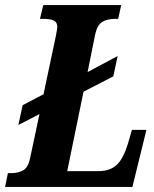

<svg xmlns="http://www.w3.org/2000/svg" viewBox="-40 -734 606 754"><path d="M535 -224 480 0H-20L-9 -54H2Q32 -54 51.5 -65.5Q71 -77 78 -112L115 -286L32 -243L49 -321L131 -364L179 -591Q180 -598 182.5 -610Q185 -622 185 -628Q185 -647 171 -653.5Q157 -660 128 -660H117L130 -714H436L424 -660H413Q381 -660 361.5 -648Q342 -636 334 -600L304 -451L422 -514L405 -434L288 -374L224 -62H345Q393 -62 419 -87Q445 -112 463 -172L478 -224Z"/></svg>

Font: Noto Serif CondExtraBold
Style: Italic
Weight: 800
Width: 3
Italic angle: -12°
Designer: Monotype Design Team
Foundry: Monotype Imaging Inc.
Version: Version 1.001